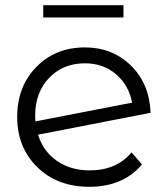

<svg xmlns="http://www.w3.org/2000/svg" viewBox="-20 -712 644 737"><path d="M454 -692V-645H146V-692ZM324 -58Q427 -58 485 -127L525 -81Q453 5 323 5Q200 5 123 -70.5Q46 -146 46 -263Q46 -380 119.5 -455Q193 -530 306 -530Q412 -530 483 -460Q554 -390 558 -279L126 -195Q146 -131 198.5 -94.5Q251 -58 324 -58ZM306 -469Q222 -469 168.5 -413Q115 -357 115 -268Q115 -253 116 -246L487 -318Q475 -384 426 -426.5Q377 -469 306 -469Z"/></svg>

Font: Montserrat Alternates
Style: Regular
Weight: 400
Designer: Julieta Ulanovsky
Foundry: Julieta Ulanovsky
Version: Version 7.200;PS 007.200;hotconv 1.0.88;makeotf.lib2.5.64775